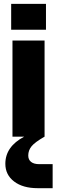

<svg xmlns="http://www.w3.org/2000/svg" viewBox="-20 -711 297 999"><path d="M38.1 -690.9H219.2V-556.2H38.1ZM211.9 0Q161.6 28.8 144.3 50Q127 71.3 127 98.1Q127 119.6 141.6 131.3Q156.2 143.1 184.1 143.1H253.9V268.1H175.8Q99.1 268.1 53.5 233.4Q7.8 198.7 7.8 141.1Q7.8 51.8 106 0H44.9V-500H211.9Z"/></svg>

Font: Overused Grotesk ExtraBold
Style: Regular
Weight: 800
Version: Version 0.002